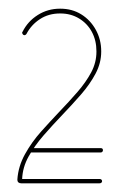

<svg xmlns="http://www.w3.org/2000/svg" viewBox="-20 -771 268 442"><path d="M209 -359Q212 -359 213.5 -357.5Q215 -356 215 -354Q215 -352 213.5 -350.5Q212 -349 209 -349H29Q25 -349 22.5 -351Q20 -353 20 -358Q22 -388 37.5 -416Q53 -444 74.5 -468Q96 -492 115 -512Q139 -537 158.5 -559.5Q178 -582 190 -604.5Q202 -627 202 -652V-653Q202 -678 191.5 -697.5Q181 -717 162 -728.5Q143 -740 119 -740H118Q92 -740 72 -727Q52 -714 41 -693Q39 -690 36 -690Q34 -690 32.5 -692Q31 -694 31 -696Q31 -697 32 -698Q44 -722 67 -736.5Q90 -751 118 -751H119Q146 -751 167 -738Q188 -725 200.5 -702.5Q213 -680 213 -653V-652Q213 -626 200 -601.5Q187 -577 166.5 -553.5Q146 -530 123.5 -506.5Q101 -483 80.5 -459.5Q60 -436 46 -411Q32 -386 31 -359ZM212 -430Q214 -430 215.5 -429Q217 -428 217 -425Q217 -423 215.5 -421.5Q214 -420 212 -420H50Q48 -420 46.5 -421.5Q45 -423 45 -425Q45 -428 46.5 -429Q48 -430 50 -430Z"/></svg>

Font: Libertine-Super Thin
Style: Regular
Weight: 100
Designer: Bastien Sozeau
Foundry: NBR — Bastien Sozeau
Version: Version 2.003;gftools[0.9.33]